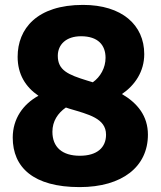

<svg xmlns="http://www.w3.org/2000/svg" viewBox="-20 -752 656 784"><path d="M478 -368C531 -404 569 -460 569 -531C569 -650 478 -732 319 -732C130 -732 52 -634 52 -520C52 -449 84 -397 137 -361C75 -327 32 -268 32 -190C32 -69 116 12 305 12C480 12 584 -72 584 -202C584 -279 541 -331 478 -368ZM311 -604C380 -604 411 -568 411 -516C411 -475 390 -438 359 -416L336 -423C258 -447 216 -465 216 -524C216 -570 250 -604 311 -604ZM306 -116C234 -116 194 -151 194 -214C194 -257 216 -290 249 -313L264 -308C341 -285 413 -269 413 -202C413 -150 377 -116 306 -116Z"/></svg>

Font: Kufam Arabic Latin Roman Bold
Style: Regular
Weight: 700
Designer: Wael Morcos & Artur Schmal
Version: Version 1.200;PS 001.200;hotconv 1.0.88;makeotf.lib2.5.64775